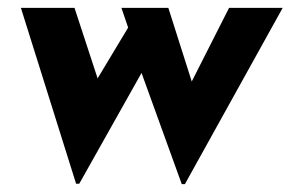

<svg xmlns="http://www.w3.org/2000/svg" viewBox="-20 -457 737 487"><path d="M441 10 339 -272 181 9H173L33 -437H169L246 -202L198 -209L305 -387L288 -437H407L476 -220L450 -218L561 -437H697L449 10Z"/></svg>

Font: Josefin Sans Thin
Style: Bold Italic
Weight: 700
Italic angle: -7°
Version: Version 2.000